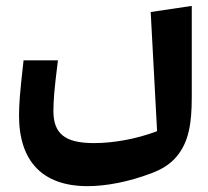

<svg xmlns="http://www.w3.org/2000/svg" viewBox="-20 -406 714 660"><path d="M499.5 189.9C538.1 175.8 567.4 156.2 587.9 131.3C628.4 82 639.2 20 639.2 -71.8V-385.7L498 -364.7L520 44.9C447.8 72.3 369.1 85.9 302.7 85.9C203.6 85.9 163.6 53.7 163.6 -24.4C163.6 -41.5 164.6 -62 166.5 -86.4C168.5 -110.8 172.9 -148.4 179.2 -198.7H61C54.7 -141.6 50.3 -100.6 48.3 -75.2C46.4 -49.8 45.4 -27.8 45.4 -9.3C45.4 149.4 127 233.9 281.2 233.9C345.2 233.9 423.3 218.8 499.5 189.9Z"/></svg>

Font: SG Kara SemiBold
Style: Regular
Weight: 400
Designer: Damoon Khanjanzadeh
Version: Version 1.000